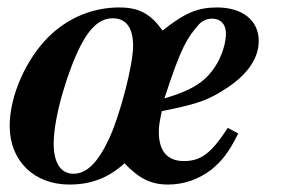

<svg xmlns="http://www.w3.org/2000/svg" viewBox="-20 -482 762 515"><path d="M282 -433C318 -433 337 -408 337 -359C337 -308 303 -177 274 -113C243 -46 213 -16 177 -16C143 -16 124 -45 124 -97C124 -170 163 -295 196 -359C222 -410 250 -433 282 -433ZM421 -218C466 -357 482 -380 513 -416C522 -426 535 -432 549 -432C572 -432 586 -417 586 -392C586 -368 577 -339 564 -315C536 -265 499 -241 421 -218ZM591 -139C546 -70 519 -50 473 -50C429 -50 406 -77 406 -128C406 -144 408 -155 414 -184C517 -204 542 -216 587 -245C644 -282 674 -326 674 -372C674 -427 631 -462 562 -462C510 -462 475 -447 416 -400C384 -445 353 -462 300 -462C231 -462 164 -436 110 -383C50 -323 6 -226 6 -144C6 -51 71 13 166 13C225 13 271 -5 314 -44C353 -3 385 13 431 13C473 13 513 -1 547 -27C574 -49 594 -73 619 -124Z"/></svg>

Font: XITS
Style: Bold Italic
Weight: 700
Italic angle: -16.33°
Designer: MicroPress Inc., with final additions and corrections provided by Coen Hoffman, Elsevier (retired)
Version: Version 1.302